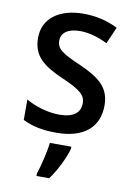

<svg xmlns="http://www.w3.org/2000/svg" viewBox="-87 -604 609 880"><g transform="rotate(10 218.0 -164.0)"><path d="M397 -151C397 -237 344 -274 256 -314C168 -352 141 -369 141 -409C141 -445 172 -468 228 -468C271 -468 316 -454 356 -434L390 -512C341 -536 290 -549 230 -549C118 -549 43 -496 43 -404C43 -318 96 -280 185 -241C273 -203 297 -181 297 -144C297 -100 266 -74 199 -74C145 -74 85 -93 44 -117V-22C85 -1 134 10 201 10C325 10 397 -47 397 -151ZM280 71V61H180C176 102 158 174 146 209V221H205C238 177 268 114 280 71Z"/></g></svg>

Font: Noto Sans Myanmar UI SemiCondensed Medium
Style: Regular
Weight: 500
Width: 4
Designer: Monotype Design Team
Foundry: Monotype Imaging Inc.
Version: Version 2.103